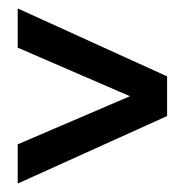

<svg xmlns="http://www.w3.org/2000/svg" viewBox="-20 -507 455 455"><path d="M22 -165 288 -279 22 -394V-487L376 -326V-232L22 -72Z"/></svg>

Font: Cabin Medium
Style: Regular
Weight: 500
Designer: Pablo Impallari
Foundry: Pablo Impallari. http://www.impallari.com Igino Marini. http://www.ikern.com
Version: Version 2.200